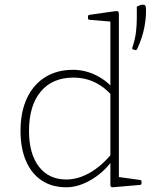

<svg xmlns="http://www.w3.org/2000/svg" viewBox="-20 -788 656 814"><path d="M448 -162V-602H484V-162ZM458 -379Q425 -418 383 -438.5Q341 -459 291 -459Q202 -459 152.5 -399.5Q103 -340 103 -233Q103 -136 145 -81.5Q187 -27 261 -27Q311 -27 361.5 -56Q412 -85 454 -137L462 -116Q425 -61 369.5 -27.5Q314 6 261 6Q201 6 157.5 -22.5Q114 -51 90.5 -105Q67 -159 67 -233Q67 -313 94 -371Q121 -429 171 -460.5Q221 -492 290 -492Q341 -492 389 -468Q437 -444 471 -400ZM448 -576V-720L467 -695L359 -704Q353 -705 353 -711V-718Q353 -724 359 -725L464 -740Q477 -742 480.5 -739.5Q484 -737 484 -729V-576ZM484 -162V-14L465 -40L574 -25Q580 -24 580 -18V-11Q580 -5 574 -4L457 6Q453 6 450.5 4Q448 2 448 -5V-116V-125V-162ZM598 -758Q599 -754 599 -750Q600 -715 592 -672Q584 -629 561 -579Q558 -574 553 -576L545 -578Q539 -580 541 -586Q553 -622 556.5 -652Q560 -682 560 -709Q560 -736 560 -760Q566 -763 572.5 -765.5Q579 -768 586 -768Q590 -768 593.5 -766.5Q597 -765 598 -758Z"/></svg>

Font: Hahmlet Thin
Style: Regular
Weight: 250
Version: Version 1.002